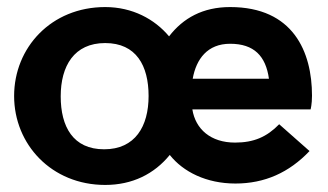

<svg xmlns="http://www.w3.org/2000/svg" viewBox="-20 -514 928 544"><path d="M275 -91C187 -91 152 -155 152 -241C152 -327 190 -392 278 -392C366 -392 401 -328 401 -242C401 -156 363 -91 275 -91ZM526 -291C536 -347 568 -390 632 -390C700 -390 733 -355 742 -291ZM278 10C355 10 417 -21 461 -75C499 -27 565 6 647 6C730 6 799 -25 857 -86L771 -162C736 -126 699 -110 646 -110C577 -110 534 -148 525 -204H860C860 -204 864 -218 864 -243C864 -367 811 -494 632 -494C555 -494 499 -463 459 -411C418 -460 355 -494 278 -494C125 -494 20 -379 20 -242C20 -105 126 10 278 10Z"/></svg>

Font: FREAK Grotesk
Style: Bold
Weight: 700
Designer: La Scuola Open Source
Foundry: La Scuola Open Source
Version: Version 1.000;PS 1.0;hotconv 1.0.72;makeotf.lib2.5.5900